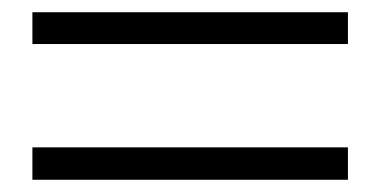

<svg xmlns="http://www.w3.org/2000/svg" viewBox="-20 -518 621 314"><path d="M33 -224V-277H549V-224ZM33 -446V-498H549V-446Z"/></svg>

Font: GenRyuMin TW M
Style: Regular
Weight: 500
Version: Version 1.501;PS 1;hotconv 16.6.51;makeotf.lib2.5.65220